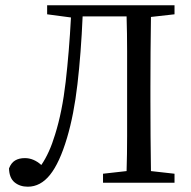

<svg xmlns="http://www.w3.org/2000/svg" viewBox="-20 -690 723 725"><path d="M158 -636V-670H639V-636L550 -626Q549 -562 548.5 -493.5Q548 -425 548 -359V-312Q548 -245 548.5 -176Q549 -107 550 -44L639 -34V0H369V-34L458 -44Q460 -108 460 -177Q460 -246 460 -312V-359Q460 -427 460 -495.5Q460 -564 458 -628H292Q286 -489 272.5 -372.5Q259 -256 233 -169Q205 -75 169 -30Q133 15 85 15Q55 15 35 -1.5Q15 -18 14 -54Q22 -75 37 -84Q52 -93 74 -93Q107 -93 136 -67Q167 -112 188 -182Q215 -268 228 -381Q241 -494 248 -624Z"/></svg>

Font: Source Serif 4 Subhead
Style: Regular
Weight: 400
Designer: Frank Grießhammer
Foundry: Adobe Systems Incorporated
Version: Version 4.004;hotconv 1.0.117;makeotfexe 2.5.65602